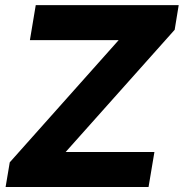

<svg xmlns="http://www.w3.org/2000/svg" viewBox="-20 -748 735 768"><path d="M2.4 0 19 -98.6 454.6 -587.4H99.6L123 -727.5H694.8L678.7 -628.9L242.7 -140.1H597.7L574.2 0Z"/></svg>

Font: Inter 28pt ExtraBold
Style: Italic
Weight: 800
Italic angle: -9.3988°
Designer: Rasmus Andersson
Foundry: rsms
Version: Version 4.001;git-66647c0bb